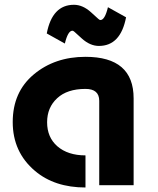

<svg xmlns="http://www.w3.org/2000/svg" viewBox="-20 -789 672 818"><path d="M439.9 -758.3 517.1 -715.3Q493.7 -593.3 401.4 -593.3Q363.8 -593.3 328.6 -625L297.4 -653.3Q292 -658.2 288.6 -658.2Q269.5 -658.2 256.3 -603.5L179.2 -646.5Q202.6 -768.6 294.9 -768.6Q332.5 -768.6 367.7 -736.8L398.9 -708.5Q404.3 -703.6 407.7 -703.6Q426.8 -703.6 439.9 -758.3ZM549.3 0H402.8V-359.4Q402.8 -410.2 344.2 -410.2Q266.1 -410.2 223.6 -370.6Q180.7 -331.1 180.7 -268.1Q180.7 -204.1 224.1 -166Q269 -127 344.2 -127V9.8Q212.4 9.8 128.9 -61Q34.2 -141.1 34.2 -269Q34.2 -397 123.8 -471.9Q213.4 -546.9 344.2 -546.9Q549.3 -546.9 549.3 -370.1Z"/></svg>

Font: New Shape
Style: Bold
Weight: 700
Designer: Wojciech Kalinowski "wmk69" (wmk69@o2.pl)
Foundry: Wojciech Kalinowski "wmk69" (wmk69@o2.pl)
Version: Version 2.1.1; 2021-05-14